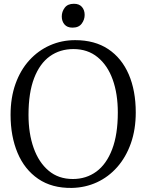

<svg xmlns="http://www.w3.org/2000/svg" viewBox="-20 -958 754 990"><path d="M350.5 11Q247.5 12.5 177 -35.8Q106.5 -84 70.5 -169.8Q34.5 -255.5 34.5 -366Q34.5 -454.5 60 -525.8Q85.5 -597 131.2 -647.2Q177 -697.5 237.5 -724.2Q298 -751 367.5 -751Q468.5 -751 538 -704.8Q607.5 -658.5 643.8 -574.5Q680 -490.5 680 -378Q680 -290.5 654.8 -219Q629.5 -147.5 584.5 -96.5Q539.5 -45.5 479.8 -18Q420 9.5 350.5 11ZM355.5 -35Q424.5 -35 476.8 -73.2Q529 -111.5 558.2 -188Q587.5 -264.5 587.5 -378Q587.5 -474.5 561 -548Q534.5 -621.5 483.2 -663.2Q432 -705 358.5 -705Q289 -705 237 -667.8Q185 -630.5 156 -555.2Q127 -480 127 -366Q127 -269.5 153.5 -195Q180 -120.5 230.8 -77.8Q281.5 -35 355.5 -35ZM353.5 -815.5Q326.5 -815.5 312.5 -832Q298.5 -848.5 298.5 -873Q298.5 -898 313.8 -918.2Q329 -938.5 360.5 -938.5H361.5Q388.5 -938.5 402.5 -922.2Q416.5 -906 416.5 -881Q416.5 -856.5 401.2 -836Q386 -815.5 354.5 -815.5Z"/></svg>

Font: Merriweather 24pt Light
Style: Regular
Weight: 300
Designer: Eben Sorkin
Foundry: Eben Sorkin
Version: Version 2.100